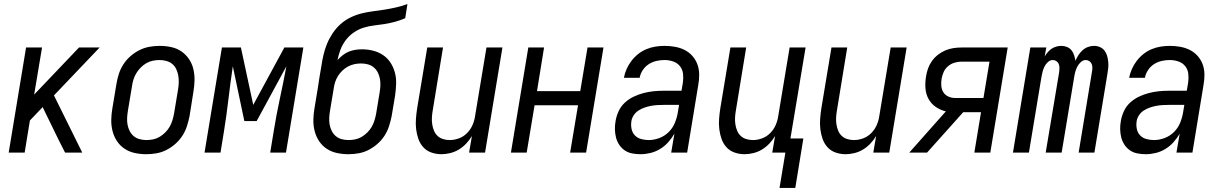

<svg xmlns="http://www.w3.org/2000/svg" viewBox="-20 -755 6040 950"><path d="M23 0 109 -520H188L149 -287L371 -520H473L247 -283L387 0H302L272 -59L191 -225L128 -159L102 0Z M704 8Q675 8 647 2Q619 -4 596.5 -19Q574 -34 559 -56.5Q544 -79 537 -106Q530 -133 530.5 -161.5Q531 -190 536 -219L556 -339Q560 -364 568 -389Q576 -414 590.5 -436.5Q605 -459 625.5 -477Q646 -495 670 -507Q694 -519 719.5 -523.5Q745 -528 770 -528Q799 -528 827 -522Q855 -516 877 -501Q899 -486 914.5 -463.5Q930 -441 936.5 -414Q943 -387 942.5 -358.5Q942 -330 937 -301L918 -181Q913 -156 905 -131Q897 -106 882.5 -83.5Q868 -61 847.5 -43Q827 -25 803.5 -13Q780 -1 754.5 3.5Q729 8 704 8ZM705 -62Q721 -62 738 -65.5Q755 -69 770 -78Q785 -87 798 -100Q811 -113 819.5 -128Q828 -143 833 -159.5Q838 -176 841 -192L861 -312Q864 -330 864.5 -347.5Q865 -365 862 -381.5Q859 -398 852 -413Q845 -428 832.5 -438.5Q820 -449 803 -453.5Q786 -458 769 -458Q752 -458 735.5 -454.5Q719 -451 703.5 -442Q688 -433 675.5 -420Q663 -407 654 -392Q645 -377 640 -360.5Q635 -344 633 -328L613 -208Q610 -190 609 -172.5Q608 -155 611 -138.5Q614 -122 621.5 -107Q629 -92 641.5 -81.5Q654 -71 670.5 -66.5Q687 -62 705 -62Z M992 0 1078 -520H1172L1233 -236L1387 -520H1481L1395 0H1317L1334 -104Q1347 -185 1364.5 -266Q1382 -347 1397 -427L1250 -156H1189L1132 -427Q1120 -347 1110.5 -266Q1101 -185 1088 -104L1071 0Z M1704 8Q1675 8 1647 2Q1619 -4 1596.5 -19Q1574 -34 1559 -56.5Q1544 -79 1537 -106Q1530 -133 1530.5 -161.5Q1531 -190 1536 -219L1553 -322Q1557 -348 1561 -374.5Q1565 -401 1570 -427Q1574 -455 1580.5 -483Q1587 -511 1598 -538Q1609 -565 1626 -590.5Q1643 -616 1665.5 -636Q1688 -656 1715 -669Q1742 -682 1770.5 -689Q1799 -696 1827.5 -699.5Q1856 -703 1884 -707.5Q1912 -712 1940.5 -718.5Q1969 -725 1996 -735L1985 -665Q1960 -654 1934 -647Q1908 -640 1882.5 -636Q1857 -632 1831 -629Q1805 -626 1779 -618Q1753 -610 1730 -594Q1707 -578 1690.5 -556Q1674 -534 1664.5 -509Q1655 -484 1650 -458Q1662 -471 1676 -482Q1690 -493 1706 -499.5Q1722 -506 1738.5 -508.5Q1755 -511 1771 -511Q1800 -511 1827 -504Q1854 -497 1876 -482Q1898 -467 1912.5 -444.5Q1927 -422 1934 -395.5Q1941 -369 1940 -340.5Q1939 -312 1935 -283L1918 -181Q1913 -156 1905 -131Q1897 -106 1882.5 -83.5Q1868 -61 1847.5 -43Q1827 -25 1803.5 -13Q1780 -1 1754.5 3.5Q1729 8 1704 8ZM1705 -62Q1721 -62 1738 -65.5Q1755 -69 1770 -78Q1785 -87 1798 -100Q1811 -113 1819.5 -128Q1828 -143 1833 -159.5Q1838 -176 1841 -192L1858 -295Q1861 -312 1862 -329.5Q1863 -347 1860 -364Q1857 -381 1849.5 -396Q1842 -411 1829.5 -421.5Q1817 -432 1800.5 -436.5Q1784 -441 1766 -441Q1750 -441 1733.5 -437.5Q1717 -434 1702 -426Q1687 -418 1674 -405.5Q1661 -393 1652 -378.5Q1643 -364 1638 -348Q1633 -332 1631 -316L1613 -208Q1610 -190 1609 -172.5Q1608 -155 1611 -138.5Q1614 -122 1621.5 -107Q1629 -92 1641.5 -81.5Q1654 -71 1670.5 -66.5Q1687 -62 1705 -62Z M2164 8Q2138 8 2114 -0.5Q2090 -9 2074 -27Q2058 -45 2050 -68Q2042 -91 2039 -116Q2036 -141 2038 -167Q2040 -193 2044 -219L2094 -520H2172L2121 -208Q2118 -191 2117 -174Q2116 -157 2118.5 -140.5Q2121 -124 2127 -109Q2133 -94 2144.5 -83Q2156 -72 2172 -67Q2188 -62 2205 -62Q2228 -62 2251 -70.5Q2274 -79 2291.5 -97Q2309 -115 2318.5 -137.5Q2328 -160 2331 -183L2387 -520H2466L2380 0H2301L2315 -82Q2303 -62 2286.5 -44.5Q2270 -27 2250 -15Q2230 -3 2207.5 2.5Q2185 8 2164 8Z M2508 0 2594 -520H2672L2637 -304H2851L2887 -520H2966L2880 0H2801L2840 -234H2625L2586 0Z M3149 8Q3128 8 3107.5 4Q3087 0 3071 -11Q3055 -22 3044 -38.5Q3033 -55 3028 -74.5Q3023 -94 3022.5 -115Q3022 -136 3026 -157Q3030 -181 3041 -205Q3052 -229 3071.5 -247Q3091 -265 3115 -276.5Q3139 -288 3164 -294.5Q3189 -301 3213.5 -303.5Q3238 -306 3263 -306H3352L3359 -347Q3362 -369 3359.5 -390.5Q3357 -412 3344 -428Q3331 -444 3310.5 -451Q3290 -458 3268 -458Q3248 -458 3228 -453.5Q3208 -449 3190 -437.5Q3172 -426 3160 -407.5Q3148 -389 3145 -370H3067Q3071 -392 3080.5 -413.5Q3090 -435 3104.5 -454Q3119 -473 3138 -488Q3157 -503 3179 -512Q3201 -521 3223.5 -524.5Q3246 -528 3268 -528Q3294 -528 3319.5 -523.5Q3345 -519 3367 -508Q3389 -497 3405.5 -478.5Q3422 -460 3430.5 -437Q3439 -414 3439.5 -388Q3440 -362 3435 -335L3380 0H3301L3317 -94Q3304 -71 3286 -51Q3268 -31 3245.5 -17.5Q3223 -4 3198 2Q3173 8 3149 8ZM3190 -62Q3216 -62 3242.5 -72Q3269 -82 3289 -102Q3309 -122 3319.5 -148Q3330 -174 3334 -200L3340 -236H3263Q3247 -236 3231.5 -235Q3216 -234 3200 -231Q3184 -228 3168.5 -222.5Q3153 -217 3139 -208Q3125 -199 3115.5 -184.5Q3106 -170 3104 -155Q3101 -135 3105 -116.5Q3109 -98 3121.5 -85Q3134 -72 3152.5 -67Q3171 -62 3190 -62Z M3837 175 3866 0H3801L3815 -82Q3803 -62 3786.5 -44.5Q3770 -27 3750 -15Q3730 -3 3707.5 2.5Q3685 8 3664 8Q3638 8 3614 -0.5Q3590 -9 3574 -27Q3558 -45 3550 -68Q3542 -91 3539 -116Q3536 -141 3538 -167Q3540 -193 3544 -219L3594 -520H3672L3621 -208Q3618 -191 3617 -174Q3616 -157 3618.5 -140.5Q3621 -124 3627 -109Q3633 -94 3644.5 -83Q3656 -72 3672 -67Q3688 -62 3705 -62Q3728 -62 3751 -70.5Q3774 -79 3791.5 -97Q3809 -115 3818.5 -137.5Q3828 -160 3831 -183L3887 -520H3966L3891 -70H3955L3915 175Z M4164 8Q4138 8 4114 -0.5Q4090 -9 4074 -27Q4058 -45 4050 -68Q4042 -91 4039 -116Q4036 -141 4038 -167Q4040 -193 4044 -219L4094 -520H4172L4121 -208Q4118 -191 4117 -174Q4116 -157 4118.5 -140.5Q4121 -124 4127 -109Q4133 -94 4144.5 -83Q4156 -72 4172 -67Q4188 -62 4205 -62Q4228 -62 4251 -70.5Q4274 -79 4291.5 -97Q4309 -115 4318.5 -137.5Q4328 -160 4331 -183L4387 -520H4466L4380 0H4301L4315 -82Q4303 -62 4286.5 -44.5Q4270 -27 4250 -15Q4230 -3 4207.5 2.5Q4185 8 4164 8Z M4479 0 4660 -204Q4633 -210 4610 -226Q4587 -242 4574 -266Q4561 -290 4559 -319Q4557 -348 4562 -377Q4565 -397 4572 -416.5Q4579 -436 4591.5 -453.5Q4604 -471 4621.5 -484.5Q4639 -498 4658.5 -506Q4678 -514 4698 -517Q4718 -520 4738 -520H4966L4880 0H4801L4834 -200H4746L4567 0ZM4707 -270H4846L4876 -450H4738Q4721 -450 4703.5 -445Q4686 -440 4671.5 -428Q4657 -416 4649.5 -399.5Q4642 -383 4639 -366Q4636 -348 4637.5 -330Q4639 -312 4648 -298Q4657 -284 4673 -277Q4689 -270 4707 -270Z M4992 0 5078 -520H5157L5149 -476Q5156 -487 5164.5 -497Q5173 -507 5183.5 -514Q5194 -521 5206.5 -524.5Q5219 -528 5231 -528Q5231 -528 5231 -528Q5231 -528 5231 -528Q5246 -528 5259.5 -522.5Q5273 -517 5281.5 -506.5Q5290 -496 5294.5 -482Q5299 -468 5301 -454Q5307 -468 5315.5 -481.5Q5324 -495 5336 -506Q5348 -517 5363 -522.5Q5378 -528 5393 -528Q5393 -528 5393 -528Q5393 -528 5393 -528Q5409 -528 5422.5 -522Q5436 -516 5445 -504.5Q5454 -493 5458 -478.5Q5462 -464 5463.5 -449Q5465 -434 5463.5 -418.5Q5462 -403 5459 -387L5395 0H5317L5383 -400Q5385 -410 5385 -420Q5385 -430 5381.5 -438.5Q5378 -447 5370 -452.5Q5362 -458 5352 -458Q5339 -458 5328 -448Q5317 -438 5310.5 -425.5Q5304 -413 5300.5 -400Q5297 -387 5295 -374L5233 0H5154L5221 -400Q5222 -410 5222 -420Q5222 -430 5218.5 -438.5Q5215 -447 5207 -452.5Q5199 -458 5189 -458Q5176 -458 5165 -448Q5154 -438 5148 -425.5Q5142 -413 5138.5 -400Q5135 -387 5133 -374L5071 0Z M5649 8Q5628 8 5607.5 4Q5587 0 5571 -11Q5555 -22 5544 -38.5Q5533 -55 5528 -74.5Q5523 -94 5522.5 -115Q5522 -136 5526 -157Q5530 -181 5541 -205Q5552 -229 5571.5 -247Q5591 -265 5615 -276.5Q5639 -288 5664 -294.5Q5689 -301 5713.5 -303.5Q5738 -306 5763 -306H5852L5859 -347Q5862 -369 5859.5 -390.5Q5857 -412 5844 -428Q5831 -444 5810.5 -451Q5790 -458 5768 -458Q5748 -458 5728 -453.5Q5708 -449 5690 -437.5Q5672 -426 5660 -407.5Q5648 -389 5645 -370H5567Q5571 -392 5580.5 -413.5Q5590 -435 5604.5 -454Q5619 -473 5638 -488Q5657 -503 5679 -512Q5701 -521 5723.5 -524.5Q5746 -528 5768 -528Q5794 -528 5819.5 -523.5Q5845 -519 5867 -508Q5889 -497 5905.5 -478.5Q5922 -460 5930.5 -437Q5939 -414 5939.5 -388Q5940 -362 5935 -335L5880 0H5801L5817 -94Q5804 -71 5786 -51Q5768 -31 5745.5 -17.5Q5723 -4 5698 2Q5673 8 5649 8ZM5690 -62Q5716 -62 5742.5 -72Q5769 -82 5789 -102Q5809 -122 5819.5 -148Q5830 -174 5834 -200L5840 -236H5763Q5747 -236 5731.5 -235Q5716 -234 5700 -231Q5684 -228 5668.5 -222.5Q5653 -217 5639 -208Q5625 -199 5615.5 -184.5Q5606 -170 5604 -155Q5601 -135 5605 -116.5Q5609 -98 5621.5 -85Q5634 -72 5652.5 -67Q5671 -62 5690 -62Z"/></svg>

Font: Iosevka SS04
Style: Italic
Weight: 400
Italic angle: -9°
Monospace: yes
Designer: Belleve Invis
Foundry: Belleve Invis
Version: Version 19.0.0; ttfautohint (v1.8.4)